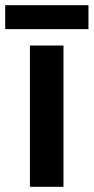

<svg xmlns="http://www.w3.org/2000/svg" viewBox="-35 -718 360 738"><path d="M209 0H80V-543H209ZM305 -698V-606H-15V-698Z"/></svg>

Font: Noto Sans Sora Sompeng Semi
Style: Bold
Weight: 700
Designer: Monotype Design Team. David Williams.
Foundry: Monotype Imaging Inc.
Version: Version 2.101; ttfautohint (v1.8.4.7-5d5b)